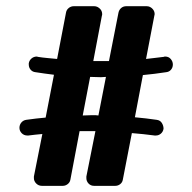

<svg xmlns="http://www.w3.org/2000/svg" viewBox="-20 -669 621 622"><path d="M323.2 -419.9Q319.3 -419.9 315.2 -419.4Q311 -418.9 307.1 -418.9Q297.9 -418.9 289.6 -419.4Q281.2 -419.9 272 -419.9L248 -294.9Q256.3 -294.9 263.9 -295.4Q271.5 -295.9 278.8 -295.9Q284.2 -295.9 288.8 -295.9Q293.5 -295.9 298.8 -294.9ZM540 -460Q540 -450.2 533.9 -443.1Q527.8 -436 518.1 -435.1Q499.5 -432.1 480.5 -429.9Q461.4 -427.7 442.9 -425.8L417 -289.1Q435.1 -287.6 452.9 -285.4Q470.7 -283.2 487.8 -280.8Q499 -279.3 504.4 -270.5Q509.8 -261.7 509.8 -252Q508.3 -242.2 501.2 -236.1Q494.1 -230 484.9 -230H481Q462.9 -232.4 444.3 -234.4Q425.8 -236.3 407.2 -237.8L377.9 -86.9Q376.5 -78.1 369.4 -72.5Q362.3 -66.9 353 -66.9H285.2Q273.9 -66.9 266.8 -74.5Q259.8 -82 259.8 -91.8V-97.2L289.1 -244.1H274.9H237.8L208 -86.9Q206.5 -78.1 199.2 -72.5Q191.9 -66.9 183.1 -66.9H116.2Q105 -66.9 97.4 -74.5Q89.8 -82 89.8 -91.8V-97.2L117.2 -234.9Q106 -233.9 94.5 -232.7Q83 -231.4 71.8 -230H68.8Q57.6 -230 50.3 -237.5Q43 -245.1 43 -254.9Q43 -264.6 49.1 -272Q55.2 -279.3 64.9 -280.8Q80.6 -283.2 96.4 -284.9Q112.3 -286.6 127.9 -288.1L154.8 -426.8Q139.6 -428.7 125 -430.7Q110.4 -432.6 95.2 -435.1Q85.4 -436 79.3 -443.1Q73.2 -450.2 73.2 -460V-463.9Q74.7 -473.1 82 -479.5Q89.4 -485.8 99.1 -485.8Q101.1 -485.8 102.1 -484.9Q117.7 -482.4 133.5 -481Q149.4 -479.5 165 -478L193.8 -627.9Q195.3 -637.2 202.6 -643.1Q210 -648.9 219.2 -648.9H285.2Q296.4 -648.9 305.2 -639.2Q311 -632.3 311 -623Q311 -620.1 310.1 -618.2L282.2 -471.2H306.2H333L363.8 -627.9Q365.7 -637.2 372.6 -643.1Q379.4 -648.9 389.2 -648.9H455.1Q466.8 -648.9 475.1 -639.2Q481 -632.3 481 -623Q481 -621.6 480.5 -620.6Q480 -619.6 480 -618.2L453.1 -478Q467.3 -479.5 482.2 -481.4Q497.1 -483.4 511.2 -484.9Q512.2 -485.8 513.2 -485.8Q514.2 -485.8 515.1 -485.8Q526.4 -485.8 533.2 -477.8Q540 -469.7 540 -460Z"/></svg>

Font: Ribeye
Style: Regular
Weight: 400
Designer: Astigmatic (AOETI)
Foundry: Astigmatic (AOETI)
Version: Version 1.000